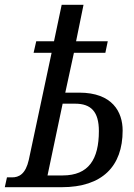

<svg xmlns="http://www.w3.org/2000/svg" viewBox="-37 -780 559 800"><path d="M-17 0H220C389 0 474 -87 474 -236C474 -313 432 -394 293 -394H235L271 -560H402L412 -608H280L311 -760H220L188 -608H114L103 -560H178L83 -114C70 -56 43 -40 11 -41H-8ZM224 -49H161L224 -348H276C342 -348 375 -315 375 -234C375 -117 333 -49 224 -49Z"/></svg>

Font: Noto Serif ExtraCondensed
Style: Italic
Weight: 400
Width: 2
Italic angle: -12°
Designer: Monotype Design Team
Foundry: Monotype Imaging Inc.
Version: Version 2.014